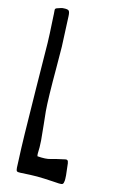

<svg xmlns="http://www.w3.org/2000/svg" viewBox="-142 -980 689 1084"><g transform="rotate(15 202.5 -438.5)"><path d="M319 42Q305 41 278.5 39.5Q252 38 230.5 37Q209 36 190 36Q157 36 93 40Q77 41 72.5 37Q68 33 67 18Q61 -112 60 -177Q58 -266 55.5 -443Q53 -620 52 -708Q52 -735 44 -870V-873Q41 -902 43 -904Q46 -908 51 -910Q56 -912 64.5 -914.5Q73 -917 75 -918Q81 -920 88 -920Q112 -922 119 -915.5Q126 -909 127 -885Q128 -855 131 -796Q134 -737 135 -708Q136 -667 136 -585Q136 -405 142 -333Q144 -310 150 -257.5Q156 -205 159 -166Q162 -127 160 -90Q160 -83 162 -75Q211 -71 237 -79Q264 -87 320 -99Q335 -102 337 -85L338 -82Q344 -36 346 -13Q347 -8 347 6V17Q346 33 341 38Q336 43 319 42Z"/></g></svg>

Font: Because We Connect
Style: Regular
Weight: 400
Designer: Liz Wetzel, Aaron Williamson, Russ McMullin
Foundry: Red Hat
Version: Version 1.000